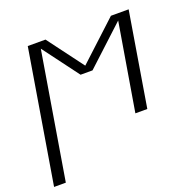

<svg xmlns="http://www.w3.org/2000/svg" viewBox="-129 -652 1007 998"><g transform="rotate(-20 375.0 -152.5)"><path d="M4 215 126 -520H224L372 -322L586 -520H684L598 0H532L613 -484L399 -286H333L185 -484L69 215Z"/></g></svg>

Font: Iosevka Etoile Light Oblique
Style: Regular
Weight: 300
Italic angle: -9°
Designer: Belleve Invis
Foundry: Belleve Invis
Version: Version 15.5.2; ttfautohint (v1.8.4)